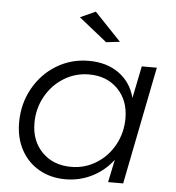

<svg xmlns="http://www.w3.org/2000/svg" viewBox="-53 -798 782 851"><g transform="rotate(5 338.0 -372.0)"><path d="M43 -229Q43 -312 81 -380.5Q119 -449 184 -488.5Q249 -528 328 -528Q407 -528 461.5 -489Q516 -450 534 -381L563 -524H630L526 0H459L480 -101Q442 -51 387 -23.5Q332 4 269 4Q203 4 151.5 -25.5Q100 -55 71.5 -108Q43 -161 43 -229ZM511 -288Q511 -368 462 -418Q413 -468 334 -468Q273 -468 222 -436.5Q171 -405 141 -351Q111 -297 111 -233Q111 -153 160.5 -103Q210 -53 290 -53Q350 -53 401 -84.5Q452 -116 481.5 -170Q511 -224 511 -288ZM339 -748 457 -624 396 -617 271 -717Z"/></g></svg>

Font: Gontserrat Light
Style: Italic
Weight: 300
Italic angle: -11.3°
Designer: Julieta Ulanovsky
Foundry: Julieta Ulanovsky
Version: Version 6.001